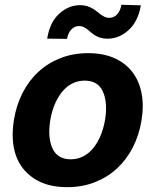

<svg xmlns="http://www.w3.org/2000/svg" viewBox="-20 -776 654 807"><path d="M38.7 -273.1Q48.7 -333.8 74.6 -384.9Q100.5 -436.1 140.6 -473.4Q180.8 -510.7 233.8 -531.6Q286.9 -552.6 351.2 -552.6Q413.4 -552.6 460 -532Q506.7 -511.4 535.7 -474.1Q564.6 -436.8 574.9 -384.4Q585.2 -332 574.6 -268.5Q564.6 -208.1 538.5 -157Q512.4 -105.8 472.3 -68.5Q432.2 -31.2 379.1 -10.3Q326 10.7 262.1 10.7Q179 10.7 123.9 -25.2Q67.8 -61.8 46.3 -124.1Q24.9 -186.4 38.7 -273.1ZM200.3 -152.7Q221.6 -106.5 277 -106.5Q299.4 -106.5 317.8 -113.6Q336.3 -120.7 351.4 -133Q366.5 -145.2 378.2 -161.6Q389.9 -177.9 398.6 -196.6Q407.3 -215.2 413 -235.1Q418.7 -255 421.9 -273.8Q432.9 -345.5 412.6 -391Q392 -437.1 335.9 -437.1Q313.9 -437.1 295.3 -430Q276.6 -422.9 261.5 -410.5Q246.4 -398.1 234.6 -381.6Q222.7 -365.1 214 -346.4Q205.3 -327.8 199.6 -307.9Q193.9 -288 191.1 -269.2Q180 -197.8 200.3 -152.7ZM228.7 -718Q268.1 -754.3 316.4 -754.3Q333.1 -754.3 345.7 -750.4Q358.3 -746.4 368.6 -740.4Q378.9 -734.4 387.3 -727.6Q395.6 -720.9 403.8 -714.8Q411.9 -708.8 420.5 -704.9Q429 -701 439.3 -701Q459.5 -701 473 -716.4Q486.5 -731.9 490.1 -756L572.1 -753.6Q560.4 -686.1 521.3 -650.2Q481.9 -614 433.2 -613.3Q415.5 -613.3 402.5 -617.2Q389.6 -621.1 379.8 -627.1Q370 -633.2 362.4 -639.9Q354.8 -646.7 347.1 -652.7Q339.5 -658.7 331.1 -662.6Q322.8 -666.5 311.8 -666.5Q293.3 -666.5 279.7 -652Q266 -637.4 261.7 -612.6L178.3 -613.6Q183.9 -648.1 196.2 -674Q208.5 -699.9 228.7 -718Z"/></svg>

Font: Inter P
Style: Bold Italic
Weight: 700
Italic angle: 9.39999°
Designer: Rasmus Andersson
Foundry: rsms
Version: Version 3.018;git-588b23468